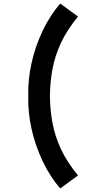

<svg xmlns="http://www.w3.org/2000/svg" viewBox="-20 -874 502 1088"><path d="M321 194Q263 126 221.8 39.5Q180.5 -47 159.2 -141.8Q138 -236.5 140 -330Q138 -423.5 159.2 -518.5Q180.5 -613.5 221.8 -699.8Q263 -786 321 -854L422 -780Q361 -706.5 326.5 -633.2Q292 -560 277.8 -484.8Q263.5 -409.5 263 -330Q263.5 -250.5 277.8 -175.2Q292 -100 326.5 -26.8Q361 46.5 422 120Z"/></svg>

Font: Manrope ExtraLight ExtraBold
Style: Regular
Weight: 800
Version: Version 4.504